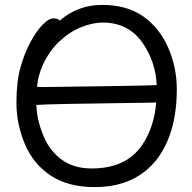

<svg xmlns="http://www.w3.org/2000/svg" viewBox="-20 -739 785 783"><path d="M354 -52Q495 -52 560 -148Q609 -221 617 -321Q593 -321 570 -320Q169 -315 128 -311Q131 -251 153 -195Q177 -130 227.5 -91Q278 -52 354 -52ZM156 -384Q571 -389 619 -392Q615 -487 561 -565Q503 -647 399 -647Q357 -647 309.5 -627.5Q262 -608 221 -569Q180 -530 154 -473Q135 -430 131 -385ZM366 24Q257 24 186 -23.5Q115 -71 81 -152.5Q47 -234 47 -320Q47 -405 63.5 -464Q80 -523 104.5 -568Q129 -613 154 -638.5Q179 -664 198 -664Q216 -664 224 -655Q297 -719 397 -719Q497 -719 563.5 -672.5Q630 -626 665.5 -545.5Q701 -465 701 -375Q701 -198 621 -91Q532 24 366 24Z"/></svg>

Font: LXGW WenKai Lite
Style: Bold
Weight: 700
Designer: LXGW / Fontworks Inc.
Foundry: LXGW / Fontworks Inc.
Version: Version 1.330;April 28, 2024